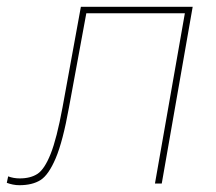

<svg xmlns="http://www.w3.org/2000/svg" viewBox="-38 -540 637 565"><path d="M-18 -2 -14 -21Q-6 -18 2.5 -16.5Q11 -15 20 -15Q52 -15 72.5 -28.5Q93 -42 111 -87Q129 -132 146 -224L200 -520H529L438 0H418L506 -501H216L165 -224Q147 -124 126 -74.5Q105 -25 81 -10Q57 5 19 5Q9 5 -0.5 3Q-10 1 -18 -2Z"/></svg>

Font: Fixel Italic Variable Display Thin
Style: Italic
Weight: 100
Italic angle: -10°
Designer: AlfaBravo + MacPaw
Foundry: Kyrylo Tkachov, Marchela Mozhyna, Serhii Makarenko, Maria Weinstein, Zakhar Kryvoshyya
Version: Version 1.210;Glyphs 3.2 (3217)